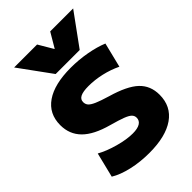

<svg xmlns="http://www.w3.org/2000/svg" viewBox="-288 -1116 1242 1242"><g transform="rotate(-45 333.0 -495.0)"><path d="M36 -54 78 -224Q130 -195 202.5 -175Q275 -155 330 -155Q374 -155 397 -169Q420 -183 420 -210Q420 -228 407 -241Q394 -254 361.5 -266.5Q329 -279 264 -297Q147 -329 91.5 -385Q36 -441 36 -525Q36 -629 116.5 -684.5Q197 -740 347 -740Q420 -740 491.5 -727Q563 -714 616 -692L574 -522Q520 -548 460.5 -561.5Q401 -575 344 -575Q294 -575 270 -563Q246 -551 246 -526Q246 -506 258 -492.5Q270 -479 301 -465.5Q332 -452 392 -434Q520 -397 575 -345Q630 -293 630 -210Q630 -104 548.5 -47Q467 10 317 10Q234 10 159.5 -7Q85 -24 36 -54ZM299 -1000 358 -900H360L419 -1000H629L469 -780H249L89 -1000Z"/></g></svg>

Font: Enso Black
Style: Regular
Weight: 900
Designer: Coji Morishita
Foundry: UNDERFOREST DESIGN
Version: Version 1.000